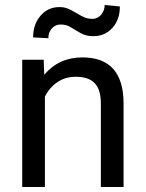

<svg xmlns="http://www.w3.org/2000/svg" viewBox="-20 -744 580 764"><path d="M153.8 -506.3V-504.4L156.2 -446.8Q214.8 -515.6 307.6 -515.6Q470.7 -515.6 471.7 -334V-2V0H469.7H383.8H381.3V-2V-334.5Q380.9 -387.7 356.7 -413.1Q332.5 -438.5 281.2 -438.5Q239.3 -438.5 207.5 -416.5Q176.3 -395 158.7 -359.4V-2V0H156.2H70.3H68.4V-2V-503.9V-506.3H70.3H151.9ZM457 -718.3Q457 -665.5 427 -632.8Q397 -600.1 352.1 -600.1Q332 -600.1 317.4 -605Q302.7 -609.9 279.1 -625Q255.4 -640.1 244.9 -643.3Q234.4 -646.5 220.7 -646.5Q200.7 -646.5 186.5 -631.1Q172.4 -615.7 172.4 -591.8L111.8 -595.2Q111.8 -647.5 141.4 -681.6Q170.9 -715.8 216.3 -715.8Q233.4 -715.8 247.1 -710.9Q260.7 -706.1 284.2 -691.9Q307.6 -677.7 320.1 -673.3Q332.5 -668.9 347.7 -668.9Q368.7 -668.9 382.6 -685.5Q396.5 -702.1 396.5 -724.1Z"/></svg>

Font: MAUL
Style: Regular
Weight: 400
Designer: MAUL
Version: Version 1.0; 2020; ttfautohint (v1.8.3)